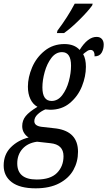

<svg xmlns="http://www.w3.org/2000/svg" viewBox="-58 -786 585 1046"><path d="M-38 116Q-38 55 1.5 16Q41 -23 98 -37Q83 -46 73 -62Q63 -78 63 -99Q63 -130 82 -153.5Q101 -177 146 -204Q121 -218 107.5 -246.5Q94 -275 94 -314Q94 -365 117 -419Q140 -473 185.5 -509.5Q231 -546 293 -546Q347 -546 376 -514Q420 -585 468 -585Q487 -585 497 -573.5Q507 -562 507 -543Q507 -518 495.5 -498.5Q484 -479 457 -479Q458 -495 452.5 -504.5Q447 -514 435 -514Q426 -514 418.5 -509Q411 -504 404 -498.5Q397 -493 395 -491Q410 -465 410 -422Q410 -370 388.5 -316Q367 -262 323 -225Q279 -188 215 -188Q205 -188 189 -190Q165 -180 147 -163Q129 -146 129 -126Q129 -100 169 -95L249 -86Q367 -69 367 41Q367 95 342 140Q317 185 265 212.5Q213 240 136 240Q50 240 6 206.5Q-38 173 -38 116ZM329 -428Q329 -502 280 -502Q246 -502 222 -470.5Q198 -439 185.5 -394Q173 -349 173 -310Q173 -236 223 -236Q257 -236 281 -267.5Q305 -299 317 -343.5Q329 -388 329 -428ZM288 65Q288 1 216 -6L144 -14Q93 -7 64.5 25Q36 57 36 104Q36 192 142 192Q217 192 252.5 156Q288 120 288 65ZM255 -619Q312 -695 349 -766H447L444 -756Q421 -724 374.5 -678Q328 -632 291 -606H252Z"/></svg>

Font: Noto Serif Cond
Style: Italic
Weight: 400
Width: 3
Italic angle: -12°
Designer: Monotype Design Team
Foundry: Monotype Imaging Inc.
Version: Version 1.001